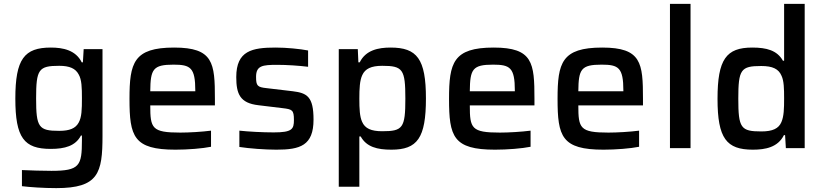

<svg xmlns="http://www.w3.org/2000/svg" viewBox="-20 -763 4245 989"><path d="M270 206C487 206 508 129 508 -63V-510H411L407 -442H401C370 -505 304 -518 242 -518C105 -518 59 -459 59 -255C59 -53 104 4 241 4C314 4 369 -11 397 -65H402V-40C402 91 390 117 245 117C200 117 135 115 93 113V196C132 201 205 206 270 206ZM285 -89C179 -89 166 -107 166 -256C166 -406 179 -424 285 -424C339 -424 369 -410 385 -380C401 -353 402 -312 402 -256C402 -199 401 -159 385 -131C369 -102 339 -89 285 -89Z M1087 -220V-254C1087 -439 1079 -518 877 -518C668 -518 647 -439 647 -254C647 -60 668 8 884 8C947 8 1023 2 1067 -7V-90C1021 -84 954 -80 909 -80C762 -80 754 -102 754 -220ZM874 -430C961 -430 986 -415 986 -296V-293H754C755 -407 768 -430 874 -430Z M1404 8C1526 8 1595 -13 1595 -147C1595 -265 1562 -284 1488 -293L1353 -309C1306 -314 1299 -321 1299 -367C1299 -425 1332 -429 1408 -429C1457 -429 1518 -425 1567 -419V-503C1526 -511 1456 -518 1400 -518C1279 -518 1197 -502 1197 -366C1197 -279 1216 -232 1311 -221L1435 -206C1485 -200 1494 -197 1494 -145C1494 -98 1485 -81 1390 -81C1332 -81 1259 -85 1213 -90V-6C1265 2 1345 8 1404 8Z M1725 -510V199H1831V-60H1838C1868 -6 1923 8 1996 8C2130 8 2174 -52 2174 -256C2174 -460 2128 -518 1992 -518C1929 -518 1864 -505 1833 -442H1826L1823 -510ZM1949 -87C1892 -87 1860 -101 1845 -136C1833 -163 1831 -201 1831 -255C1831 -307 1833 -348 1846 -376C1861 -409 1892 -424 1949 -424C2055 -424 2068 -406 2068 -255C2068 -104 2055 -87 1949 -87Z M2733 -220V-254C2733 -439 2725 -518 2523 -518C2314 -518 2293 -439 2293 -254C2293 -60 2314 8 2530 8C2593 8 2669 2 2713 -7V-90C2667 -84 2600 -80 2555 -80C2408 -80 2400 -102 2400 -220ZM2520 -430C2607 -430 2632 -415 2632 -296V-293H2400C2401 -407 2414 -430 2520 -430Z M3292 -220V-254C3292 -439 3284 -518 3082 -518C2873 -518 2852 -439 2852 -254C2852 -60 2873 8 3089 8C3152 8 3228 2 3272 -7V-90C3226 -84 3159 -80 3114 -80C2967 -80 2959 -102 2959 -220ZM3079 -430C3166 -430 3191 -415 3191 -296V-293H2959C2960 -407 2973 -430 3079 -430Z M3431 -743V0H3537V-743Z M3858 8C3922 8 3987 -4 4018 -67H4024L4028 0H4125V-743H4019V-450H4013C3983 -504 3928 -518 3855 -518C3721 -518 3676 -458 3676 -254C3676 -50 3722 8 3858 8ZM3902 -86C3796 -86 3783 -103 3783 -255C3783 -405 3796 -423 3901 -423C3960 -423 3991 -408 4006 -372C4018 -346 4019 -307 4019 -257C4019 -203 4018 -164 4005 -134C3991 -101 3960 -86 3902 -86Z"/></svg>

Font: Saira UNSAM Medium
Style: Regular
Weight: 500
Designer: Hector Gatti with collaboration of the Omnibus-Type team
Foundry: Omnibus-Type
Version: Version 0.072;PS 000.072;hotconv 1.0.88;makeotf.lib2.5.64775